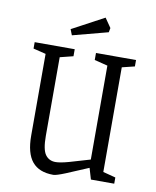

<svg xmlns="http://www.w3.org/2000/svg" viewBox="-87 -840 744 916"><g transform="rotate(10 285.5 -382.0)"><path d="M98 -157V-553L37 -568V-599H231V-565L167 -549V-168Q167 -102 184.5 -77.5Q202 -53 234 -53Q256 -53 297.5 -64.5Q339 -76 398 -94V-549L334 -565V-599H528V-568L467 -553V-46L528 -30V0H415L399 -54Q334 -26 291 -8.5Q248 9 234 9Q165 9 131.5 -31.5Q98 -72 98 -157ZM195 -690 350 -773 381 -728 377 -707 206 -662Z"/></g></svg>

Font: Grenze Light
Style: Regular
Weight: 300
Designer: Renata Polastri
Foundry: Omnibus-Type
Version: Version 1.002; ttfautohint (v1.8)